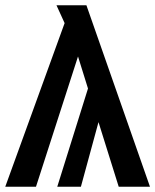

<svg xmlns="http://www.w3.org/2000/svg" viewBox="-23 -711 591 731"><path d="M548 0H429L352 -246L285 0H195L312 -374L274 -496L114 0H-3L223 -623L192 -691H306Z"/></svg>

Font: Fira Sans Condensed Medium
Style: Regular
Weight: 500
Width: 3
Designer: Carrois Corporate & Edenspiekermann AG
Foundry: Carrois Corporate GbR & Edenspiekermann AG
Version: Version 4.203;PS 004.203;hotconv 1.0.88;makeotf.lib2.5.64775